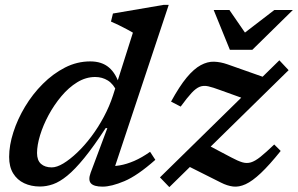

<svg xmlns="http://www.w3.org/2000/svg" viewBox="-20 -755 1222 788"><path d="M462 -375Q446 -410 422.8 -424.5Q399.5 -439 370.5 -439Q332.5 -439 297.2 -417.5Q262 -396 232 -360.2Q202 -324.5 179.5 -282.8Q157 -241 144.5 -200Q132 -159 132 -127Q132 -97 148.2 -82.5Q164.5 -68 192.5 -68Q213 -68 240 -84.2Q267 -100.5 296.8 -128.8Q326.5 -157 354.8 -194.5Q383 -232 406.2 -275.5Q429.5 -319 444 -364L525.5 -621Q516.5 -626.5 500.8 -634.8Q485 -643 467.5 -651.8Q450 -660.5 435.5 -666.5L443.5 -699.5L651.5 -735H672.5L440.5 -37.5L417.5 -73.5Q442.5 -71.5 471 -76.2Q499.5 -81 530.8 -94.5Q562 -108 596 -132L617.5 -99Q544 -34 490.5 -11.5Q437 11 401 11Q365.5 11 353.2 -2.5Q341 -16 352 -46L420.5 -229H413.5Q364.5 -154 326 -106.8Q287.5 -59.5 256.2 -34Q225 -8.5 197.8 1Q170.5 10.5 144 10.5Q108 10.5 79.2 -3Q50.5 -16.5 34 -43.5Q17.5 -70.5 17.5 -111Q17.5 -158.5 34.8 -212.2Q52 -266 82.8 -317.2Q113.5 -368.5 155.5 -410.5Q197.5 -452.5 246.8 -477.8Q296 -503 350.5 -503Q398 -503 427.2 -478Q456.5 -453 470.5 -405ZM636.5 -27 1126.5 -507.5 1164.5 -467 675 13ZM721.5 -317.5 682 -338Q716.5 -401 746.2 -436.8Q776 -472.5 803.8 -487.5Q831.5 -502.5 858.2 -501.8Q885 -501 913.5 -491L1085 -430.5L1008 -340.5L883 -385.5Q853.5 -396.5 834.5 -400.8Q815.5 -405 800 -399Q784.5 -393 766.5 -373.8Q748.5 -354.5 721.5 -317.5ZM887 -5.5 740.5 -79 827.5 -162.5 929 -109Q956 -94.5 974.2 -89Q992.5 -83.5 1009.5 -88.5Q1026.5 -93.5 1048.8 -111.2Q1071 -129 1105.5 -162L1132 -135.5Q1085.5 -77.5 1050.5 -44.5Q1015.5 -11.5 988 1Q960.5 13.5 936.5 10.5Q912.5 7.5 887 -5.5ZM1182 -714 1015.5 -550.5H923.5L857 -714H921.5L994.5 -608H968L1106 -714Z"/></svg>

Font: Newsreader 9pt Medium
Style: Italic
Weight: 500
Italic angle: -17°
Designer: Hugues Gentile
Foundry: Production Type
Version: Version 1.003